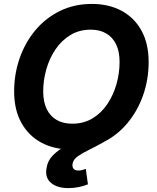

<svg xmlns="http://www.w3.org/2000/svg" viewBox="-20 -758 806 987"><path d="M344.7 10.3Q257.8 10.3 192.1 -25.1Q126.5 -60.5 89.6 -127.2Q52.7 -193.8 52.7 -288.1Q52.7 -377 80.8 -458Q108.9 -539.1 161.4 -602.1Q213.9 -665 287.6 -701.4Q361.3 -737.8 452.6 -737.8Q539.1 -737.8 604.7 -702.6Q670.4 -667.5 707.3 -600.6Q744.1 -533.7 744.1 -439Q744.1 -349.6 715.8 -268.8Q687.5 -188 635 -125Q582.5 -62 509 -25.9Q435.5 10.3 344.7 10.3ZM351.1 -122.1Q410.6 -122.1 456.3 -149.9Q502 -177.7 532.7 -224.4Q563.5 -271 579.1 -326.9Q594.7 -382.8 594.7 -439Q594.7 -493.7 576.7 -530.5Q558.6 -567.4 525.4 -586.4Q492.2 -605.5 446.8 -605.5Q386.7 -605.5 341.1 -577.4Q295.4 -549.3 264.4 -502.9Q233.4 -456.5 217.8 -400.6Q202.1 -344.7 202.1 -288.6Q202.1 -234.4 220.2 -197.3Q238.3 -160.2 271.7 -141.1Q305.2 -122.1 351.1 -122.1ZM332 209Q273.9 209 242.2 182.1Q210.4 155.3 219.2 106Q225.6 66.4 253.7 38.8Q281.7 11.2 323.2 -11.5Q364.7 -34.2 413.1 -57.6Q461.4 -81.1 509.8 -111.6Q558.1 -142.1 599.4 -185.1Q640.6 -228 668.2 -290Q695.8 -352.1 702.1 -439H744.1Q738.8 -343.8 716.1 -274.7Q693.4 -205.6 659.2 -157.7Q625 -109.9 585.2 -77.6Q545.4 -45.4 506.1 -23.7Q466.8 -2 433.3 14.4Q399.9 30.8 378.2 46.6Q356.4 62.5 353 84Q350.6 100.6 358.2 109.6Q365.7 118.7 383.8 118.7Q394 118.7 403.3 116Q412.6 113.3 420.9 109.9L432.1 189.5Q413.1 197.8 386.2 203.4Q359.4 209 332 209Z"/></svg>

Font: Inter 18pt
Style: Bold Italic
Weight: 700
Italic angle: -9.3988°
Designer: Rasmus Andersson
Foundry: rsms
Version: Version 4.001;git-66647c0bb